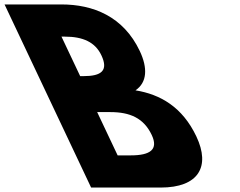

<svg xmlns="http://www.w3.org/2000/svg" viewBox="-345 -845 1079 865"><path d="M-324.5 -825 65.5 0H378.5C549.5 0 604.1 -94 539.8 -230C476.9 -363 377 -420 265.4 -438C318.4 -474 320.7 -539 284.8 -615C210.5 -772 73.5 -825 -68.5 -825ZM16.2 -502 -68 -680H-53C29 -680 83.9 -655 111.7 -596C144.4 -527 112.2 -502 31.2 -502ZM185 -145 92.8 -340H151.8C240.8 -340 302.5 -313 338.5 -237C369.2 -172 333 -145 244 -145Z"/></svg>

Font: Hussar
Style: BdOpOblFive
Weight: 700
Foundry: Cannot Into Space Fonts
Version: Version 2.00